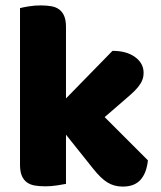

<svg xmlns="http://www.w3.org/2000/svg" viewBox="-20 -681 595 710"><path d="M527 -88Q522 -41 499.5 -16Q477 9 434 9Q402 9 377 -6.5Q352 -22 323 -59L224 -183V-1Q213 1 191.5 4.5Q170 8 148 8Q126 8 108.5 5Q91 2 79 -7Q67 -16 60.5 -31.5Q54 -47 54 -72V-651Q65 -654 86.5 -657.5Q108 -661 130 -661Q152 -661 169.5 -658Q187 -655 199 -646Q211 -637 217.5 -621.5Q224 -606 224 -581V-317L396 -493Q448 -493 479.5 -470Q511 -447 511 -412Q511 -397 506 -384.5Q501 -372 490.5 -359Q480 -346 463.5 -331.5Q447 -317 425 -298L367 -248Z"/></svg>

Font: Baloo Tamma
Style: Regular
Weight: 400
Designer: Divya Kowshik and Ek Type
Foundry: Ek Type
Version: Version 1.007;PS 1.000;hotconv 1.0.88;makeotf.lib2.5.647800